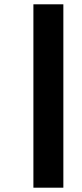

<svg xmlns="http://www.w3.org/2000/svg" viewBox="-20 -732 379 891"><path d="M135 139H274V-712H135Z"/></svg>

Font: Noto Sans Kannada ExtraCondensed ExtraBold
Style: Regular
Weight: 800
Width: 2
Designer: Jelle Bosma - Monotype Design Team
Foundry: Monotype Imaging Inc.
Version: Version 2.005